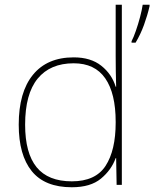

<svg xmlns="http://www.w3.org/2000/svg" viewBox="-20 -780 651 810"><path d="M283 10Q169 10 114 -58Q59 -126 59 -254Q59 -391 119 -464.5Q179 -538 291 -538Q363 -538 407.5 -502.5Q452 -467 468 -414H470Q469 -448 468.5 -480Q468 -512 468 -543V-760H494V0H472L470 -113H468Q450 -63 406 -26.5Q362 10 283 10ZM283 -15Q383 -15 425.5 -80.5Q468 -146 468 -263V-266Q468 -386 424 -449.5Q380 -513 291 -513Q192 -513 139 -448.5Q86 -384 86 -254Q86 -134 134.5 -74.5Q183 -15 283 -15ZM611 -754Q602 -715 587.5 -675Q573 -635 552 -600H535V-606Q543 -621 553 -649.5Q563 -678 571 -708.5Q579 -739 582 -760H611Z"/></svg>

Font: Noto Sans Myanmar UI Thin
Style: Regular
Weight: 100
Designer: Monotype Design Team
Foundry: Monotype Imaging Inc.
Version: Version 2.103; ttfautohint (v1.8.4.7-5d5b)